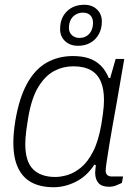

<svg xmlns="http://www.w3.org/2000/svg" viewBox="-20 -773 571 805"><path d="M205 12Q151 12 113.5 -7.5Q76 -27 56 -68.5Q36 -110 36 -175Q36 -195 38 -217.5Q40 -240 44 -265Q60 -361 93 -421.5Q126 -482 175 -510Q224 -538 286 -538Q324 -538 352.5 -528.5Q381 -519 402 -498.5Q423 -478 436 -446H442L465 -526H501L481 -410Q477 -384 469.5 -343.5Q462 -303 454 -257.5Q446 -212 439 -170Q432 -128 427.5 -97.5Q423 -67 423 -58Q423 -46 429.5 -39.5Q436 -33 449 -33H496L491 -6Q481 -1 467 4.5Q453 10 437 10Q407 10 393 -5.5Q379 -21 379 -49Q379 -56 380 -64Q381 -72 382 -80L376 -83Q344 -34 298 -11Q252 12 205 12ZM212 -31Q236 -31 264 -39.5Q292 -48 320 -71Q348 -94 370.5 -138Q393 -182 405 -252Q409 -277 411.5 -295.5Q414 -314 415 -328Q416 -342 416 -354Q416 -400 402.5 -431.5Q389 -463 360.5 -479Q332 -495 287 -495Q245 -495 207.5 -475.5Q170 -456 141 -409Q112 -362 98 -278Q93 -248 90.5 -228.5Q88 -209 87 -195Q86 -181 86 -169Q86 -96 118.5 -63.5Q151 -31 212 -31ZM307 -581Q274 -581 253 -600.5Q232 -620 232 -651Q232 -697 260 -725Q288 -753 334 -753Q366 -753 386.5 -733.5Q407 -714 407 -683Q407 -653 394.5 -630Q382 -607 359.5 -594Q337 -581 307 -581ZM313 -614Q331 -614 344 -622.5Q357 -631 363.5 -645.5Q370 -660 370 -678Q370 -697 359 -708.5Q348 -720 328 -720Q310 -720 296.5 -711.5Q283 -703 276 -689Q269 -675 269 -656Q269 -637 281.5 -625.5Q294 -614 313 -614Z"/></svg>

Font: Archivo SemiBold Thin
Style: Italic
Weight: 250
Italic angle: -10°
Version: Version 2.001